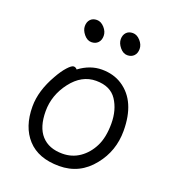

<svg xmlns="http://www.w3.org/2000/svg" viewBox="-132 -801 825 919"><g transform="rotate(20 281.0 -341.5)"><path d="M267 -43Q316 -43 354.5 -69.5Q393 -96 416 -142Q439 -188 439 -258Q439 -328 406.5 -377Q374 -426 301 -426Q228 -426 175.5 -357.5Q123 -289 123 -207.5Q123 -126 160.5 -84.5Q198 -43 267 -43ZM194 -445Q249 -486 309 -486Q369 -486 413 -457Q506 -396 506 -245Q506 -143 444 -66Q378 18 272.5 18Q167 18 111.5 -42.5Q56 -103 56 -207Q56 -287 106 -374Q126 -410 146 -432Q166 -454 176.5 -454Q187 -454 194 -445ZM261 -640Q261 -618 248.5 -605Q236 -592 215 -592Q194 -592 177 -612.5Q160 -633 160 -654Q160 -675 172 -688Q184 -701 205 -701Q226 -701 243.5 -681.5Q261 -662 261 -640ZM444 -640Q444 -618 431.5 -605Q419 -592 398 -592Q377 -592 360 -612.5Q343 -633 343 -654Q343 -675 355 -688Q367 -701 388 -701Q409 -701 426.5 -681.5Q444 -662 444 -640Z"/></g></svg>

Font: LXGW WenKai Lite
Style: Regular
Weight: 400
Designer: LXGW / Fontworks Inc.
Foundry: LXGW / Fontworks Inc.
Version: Version 1.511; March 25, 2025